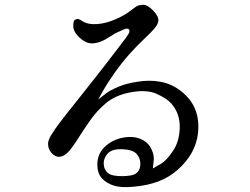

<svg xmlns="http://www.w3.org/2000/svg" viewBox="-20 -736 1040 799"><path d="M389 -322Q406 -336 422 -348Q438 -360 471.5 -374.5Q505 -389 553 -396Q601 -404 646 -396Q708 -385 754.5 -338Q801 -291 805 -223.5Q809 -156 777 -99Q756 -62 720 -30Q684 2 639 19Q594 36 536 41Q484 46 454 36.5Q424 27 404 6Q385 -15 385 -51Q385 -94 414 -123Q443 -152 486 -162Q531 -172 565.5 -157.5Q600 -143 613 -109Q623 -86 619 -61L616 -35Q627 -41 650 -54.5Q673 -68 700 -108Q727 -148 728 -206Q729 -264 693 -305Q676 -325 633 -345Q590 -365 519 -351Q460 -339 422.5 -308Q385 -277 357 -237.5Q329 -198 304.5 -159Q280 -120 263 -102.5Q246 -85 228 -83.5Q210 -82 194 -100Q180 -117 180 -137Q180 -152 192.5 -173Q205 -194 227.5 -224Q250 -254 310 -329Q370 -404 429.5 -481Q489 -558 502.5 -576.5Q516 -595 518 -602Q520 -609 517 -613Q514 -617 508 -617Q502 -617 492 -612L461 -598L415 -570Q386 -555 361 -555.5Q336 -556 310.5 -580Q285 -604 285 -626.5Q285 -649 291 -653Q297 -657 303 -657Q307 -657 313 -654L328 -645Q350 -633 385 -636Q418 -638 456.5 -654Q495 -670 518.5 -688Q542 -706 549.5 -710.5Q557 -715 575 -716Q593 -717 617 -692.5Q641 -668 639 -648Q637 -635 624.5 -619.5Q612 -604 580.5 -574.5Q549 -545 517.5 -509.5Q486 -474 456 -431.5Q426 -389 408 -357L389 -322ZM564 -55Q564 -78 548.5 -95.5Q533 -113 490 -115Q447 -117 429 -98Q411 -79 411.5 -55Q412 -31 428.5 -16.5Q445 -2 492 -3Q506 -3 524.5 -6Q543 -9 553.5 -21Q564 -33 564 -55Z"/></svg>

Font: ChillKai
Style: Regular
Weight: 400
Designer: ChillType
Foundry: 寒蝉字型
Version: Version 2.000